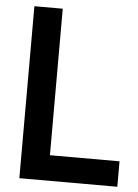

<svg xmlns="http://www.w3.org/2000/svg" viewBox="-53 -781 591 823"><g transform="rotate(5 242.5 -370.0)"><path d="M61.5 0V-740H183.5V-109.5H483V0Z"/></g></svg>

Font: Encode Sans Condensed Condensed SemiBold
Style: Regular
Weight: 600
Width: 3
Designer: Multiple Designers
Foundry: Impallari Type
Version: Version 3.000; ttfautohint (v1.8.3) -l 8 -r 50 -G 200 -x 14 